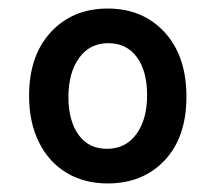

<svg xmlns="http://www.w3.org/2000/svg" viewBox="-20 -545 505 449"><path d="M232 -116Q177 -116 135.5 -141Q94 -166 71 -212.5Q48 -259 48 -321Q48 -415 99 -470Q150 -525 232 -525Q314 -525 365 -469.5Q416 -414 416 -319Q416 -224 365 -170Q314 -116 232 -116ZM230 -197Q274 -197 299 -231.5Q324 -266 324 -322Q324 -379 300 -411.5Q276 -444 233 -444Q190 -444 165 -409.5Q140 -375 140 -318Q140 -263 163.5 -230Q187 -197 230 -197Z"/></svg>

Font: Noto Sans Condensed Medium
Style: Regular
Weight: 500
Width: 3
Designer: Monotype Design Team
Foundry: Monotype Imaging Inc.
Version: Version 2.013; ttfautohint (v1.8.4.7-5d5b)